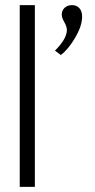

<svg xmlns="http://www.w3.org/2000/svg" viewBox="-20 -730 370 750"><path d="M57.1 0V-710H116.2V0ZM241.2 -612.8Q241.2 -626 231.2 -643.6Q221.2 -661.1 221.2 -672.9Q221.2 -689 232.4 -699.5Q243.7 -710 261.2 -710Q279.3 -710 290 -698.2Q300.8 -686.5 300.8 -665Q300.8 -629.4 274.2 -583.7Q247.6 -538.1 217.8 -515.1L194.8 -532.2Q241.2 -578.6 241.2 -612.8Z"/></svg>

Font: LT Hoop Light
Style: Regular
Weight: 300
Designer: Daniel Lyons
Foundry: LyonsType
Version: Version 1.000